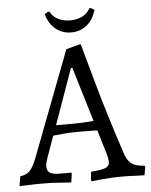

<svg xmlns="http://www.w3.org/2000/svg" viewBox="-75 -865 722 921"><g transform="rotate(-5 286.5 -404.0)"><path d="M493 -113Q499 -94 506.5 -81.5Q514 -69 525 -60.5Q536 -52 551.5 -48Q567 -44 589 -42L591 -38L584 3Q563 3 544 2Q527 1 509 0.5Q491 0 478 0Q449 0 422.5 1.5Q396 3 375 5Q350 8 329 10L326 3L330 -36Q382 -40 400.5 -48Q419 -56 419 -74Q419 -93 410 -122L377 -231Q368 -231 354.5 -231.5Q341 -232 326.5 -232Q312 -232 297.5 -232Q283 -232 273 -232Q244 -232 212.5 -229Q181 -226 164 -224L127 -120Q118 -93 118 -81Q118 -59 132 -49.5Q146 -40 178 -40H235L237 -36L231 7Q209 6 186 4Q166 2 141.5 1Q117 0 92 0Q74 0 54.5 0.5Q35 1 19 2Q0 3 -18 3L-10 -44Q18 -47 34.5 -63Q51 -79 68 -121L263 -632L326 -649H334Q359 -558 385 -465Q396 -425 409 -381Q422 -337 436 -291.5Q450 -246 464.5 -200.5Q479 -155 493 -113ZM182 -273H270Q290 -273 318 -274.5Q346 -276 363 -278L284 -540H277ZM294 -768Q326 -768 351.5 -780.5Q377 -793 390 -818H398L414 -808Q409 -790 399 -772Q389 -754 374.5 -740.5Q360 -727 340 -718.5Q320 -710 294 -710Q268 -710 248 -718.5Q228 -727 213.5 -740.5Q199 -754 189 -772Q179 -790 174 -808L190 -818H198Q211 -793 236.5 -780.5Q262 -768 294 -768Z"/></g></svg>

Font: Alegreya
Style: Regular
Weight: 400
Designer: Juan Pablo del Peral
Foundry: Juan Pablo del Peral
Version: Version 1.003